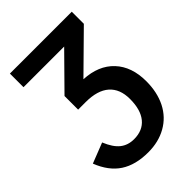

<svg xmlns="http://www.w3.org/2000/svg" viewBox="-257 -801 1125 1125"><g transform="rotate(-45 305.5 -238.0)"><path d="M289.6 211.9Q184.6 211.9 116.9 167.5Q49.3 123 12.7 28.8L138.7 -20.5Q165 43.5 200 71Q234.9 98.6 285.2 98.6Q356.9 98.6 395.8 51.3Q434.6 3.9 434.6 -85.4Q434.6 -168.5 385 -212.2Q335.4 -255.9 237.8 -255.9H175.3V-368.7L378.9 -575.2H42V-688H554.7V-587.9L323.2 -359.9Q442.4 -354 509 -283Q575.7 -211.9 575.7 -90.8Q575.7 0 541 69.3Q505.9 138.2 440.4 175Q375 211.9 289.6 211.9Z"/></g></svg>

Font: Arimo
Style: Bold
Weight: 700
Designer: Steve Matteson
Foundry: Monotype Imaging Inc.
Version: Version 1.33